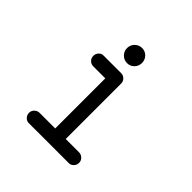

<svg xmlns="http://www.w3.org/2000/svg" viewBox="-164 -755 889 889"><g transform="rotate(45 280.0 -310.5)"><path d="M239.5 -604.5Q254 -619 274.5 -619Q295 -619 309 -604.5Q323 -590 323 -569.5Q323 -549 309 -534.5Q295 -520 274.5 -520Q254 -520 239.5 -534.5Q225 -549 225 -569.5Q225 -590 239.5 -604.5ZM175 -468H288Q302 -468 312 -458Q322 -448 322 -434V-71H409Q423 -71 433.5 -61Q444 -51 444 -36.5Q444 -22 433.5 -11.5Q423 -1 409 -2H151Q137 -1 126.5 -11.5Q116 -22 116 -36.5Q116 -51 126.5 -61Q137 -71 151 -71H253V-399H175Q160 -399 150 -409Q140 -419 140 -433.5Q140 -448 150 -458.5Q160 -469 175 -468Z"/></g></svg>

Font: Brass Mono
Style: Regular
Weight: 400
Monospace: yes
Version: Version 1.100; ttfautohint (v1.8.3) -l 8 -r 50 -G 200 -x 14 